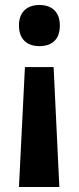

<svg xmlns="http://www.w3.org/2000/svg" viewBox="-20 -565 317 770"><path d="M220 -463C220 -520 185 -545 138 -545C91 -545 56 -519 56 -463C56 -405 91 -380 138 -380C186 -380 220 -404 220 -463ZM80 -296 56 185H218L195 -296Z"/></svg>

Font: Noto Sans Gurmukhi SemiCondensed
Style: Bold
Weight: 700
Width: 4
Designer: Jelle Bosma - Monotype Design Team
Foundry: Monotype Imaging Inc.
Version: Version 2.004